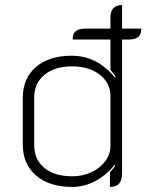

<svg xmlns="http://www.w3.org/2000/svg" viewBox="-20 -729 593 758"><path d="M538 -616Q538 -593 525.5 -583Q513 -573 489 -573H462V-46Q462 -18 450.5 -4.5Q439 9 414 9V-49Q419 -54 435 -74L433 -78Q398 -36 355 -13.5Q312 9 265 9Q175 9 122.5 -36Q70 -81 70 -158V-343Q70 -420 122 -464.5Q174 -509 262 -509Q313 -509 355 -488Q397 -467 434 -423L436 -428L416 -453V-573H267Q267 -597 279.5 -606.5Q292 -616 316 -616H416V-660Q416 -709 462 -709V-616ZM416 -349Q416 -401 374 -434Q332 -467 264 -467Q196 -467 155.5 -433.5Q115 -400 115 -344V-157Q115 -99 155 -66Q195 -33 266 -33Q306 -33 340.5 -49Q375 -65 395.5 -92.5Q416 -120 416 -152Z"/></svg>

Font: K2D Thin
Style: Regular
Weight: 100
Designer: Katatrad Aksorn Co.,Ltd.
Foundry: Cadson Demak Co.,Ltd.
Version: Version 1.000; ttfautohint (v1.6)